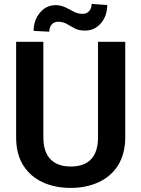

<svg xmlns="http://www.w3.org/2000/svg" viewBox="-20 -917 697 947"><path d="M463.4 -238.8C463.4 -139.6 413.1 -95.7 329.1 -95.7C246.6 -95.7 193.8 -139.6 193.8 -238.8V-710.9H59.6V-238.8C59.6 -184.6 71.3 -138.7 94.2 -102.1C140.6 -27.8 225.1 9.8 329.1 9.8C380.4 9.8 426.3 0.5 466.8 -18.6C547.4 -55.7 597.7 -129.9 597.7 -238.8V-710.9H463.4ZM432.1 -897.5C432.1 -867.7 412.6 -848.6 388.7 -848.6C372.6 -848.6 357.4 -852.1 343.8 -859.4C316.4 -873.5 290.5 -891.6 255.4 -891.6C223.6 -891.6 197.8 -879.4 177.2 -854.5C156.2 -829.6 146 -799.8 146 -764.6L223.1 -760.7C223.1 -791.5 241.7 -809.6 265.6 -809.6C282.7 -809.6 297.4 -806.2 309.6 -798.8C321.8 -791.5 334.5 -784.7 347.7 -777.3C360.8 -770 378.4 -766.1 399.4 -766.1C431.2 -766.1 457 -778.3 478 -802.7C498.5 -826.7 508.8 -856.4 508.8 -892.1Z"/></svg>

Font: Vazirmatn SemiBold
Style: Regular
Weight: 600
Designer: Saber Rastikerdar
Foundry: Saber Rastikerdar
Version: Version 33.003